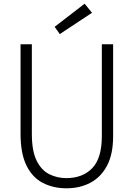

<svg xmlns="http://www.w3.org/2000/svg" viewBox="-20 -1007 723 1037"><path d="M339 10Q269 10 212.5 -18.5Q156 -47 123.5 -112Q91 -177 91 -284V-768H152V-284Q152 -192 177.5 -140Q203 -88 245.5 -66.5Q288 -45 338 -45Q426 -45 478 -98.5Q530 -152 530 -272V-768H591V-271Q591 -175 558.5 -113Q526 -51 469 -20.5Q412 10 339 10ZM303 -823 275 -862 437 -987 477 -938Z"/></svg>

Font: Yaldevi Light
Style: Regular
Weight: 300
Designer: Sol Matas, Rajitha Manaperi, Kosala Senevirathne
Foundry: Mooniak
Version: Version 1.100